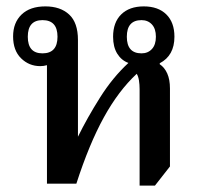

<svg xmlns="http://www.w3.org/2000/svg" viewBox="-20 -575 627 601"><path d="M417 6V-296Q417 -310 415 -323Q413 -336 408 -344Q351 -291 305 -207.5Q259 -124 219 0H127V-371Q117 -368 106 -368Q71 -368 46 -392.5Q21 -417 21 -461Q21 -504 47.5 -529.5Q74 -555 122 -555Q169 -555 196.5 -529.5Q224 -504 224 -450V-147Q253 -206 293 -269.5Q333 -333 382 -378Q360 -386 347 -407Q334 -428 334 -460Q334 -505 359.5 -530Q385 -555 430 -555Q475 -555 500.5 -530Q526 -505 526 -460Q526 -401 480 -377V-374Q495 -364 503.5 -345Q512 -326 512 -298V-54L465 6ZM113 -408Q160 -408 160 -460Q160 -512 113 -512Q67 -512 67 -460Q67 -408 113 -408ZM423 -408Q443 -408 455.5 -421.5Q468 -435 468 -460Q468 -485 455.5 -498.5Q443 -512 423 -512Q377 -512 377 -460Q377 -408 423 -408Z"/></svg>

Font: Noto Serif Thai SemiCondensed Medium
Style: Regular
Weight: 500
Width: 4
Designer: Monotype Design Team
Foundry: Monotype Imaging Inc.
Version: Version 2.002; ttfautohint (v1.8.4.7-5d5b)